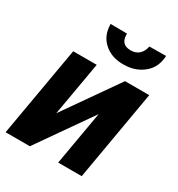

<svg xmlns="http://www.w3.org/2000/svg" viewBox="-176 -860 907 976"><g transform="rotate(30 277.5 -372.0)"><path d="M416.5 -742.7C409.2 -703.1 383.8 -678.2 344.7 -678.2C343.3 -678.2 342.3 -678.2 341.3 -678.2C303.7 -678.7 285.2 -699.2 285.2 -738.8C285.2 -739.7 285.2 -741.2 285.2 -742.7L188.5 -743.7C189 -698.7 203.6 -663.6 232.4 -637.7C260.7 -611.8 297.4 -598.1 342.3 -597.7C344.7 -597.7 346.7 -597.7 349.1 -597.7C394 -597.7 432.6 -610.8 463.9 -636.7C495.6 -662.6 512.2 -698.2 514.2 -743.7ZM176.3 -212.4 231.4 -528.3H93.3L1.5 0H144L365.2 -316.4L310.1 0H448.2L539.6 -528.3H397.5Z"/></g></svg>

Font: Roboto
Style: Bold Italic
Weight: 700
Italic angle: -12°
Designer: Google
Version: Version 2.137; 2017